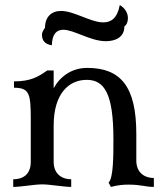

<svg xmlns="http://www.w3.org/2000/svg" viewBox="-20 -735 640 755"><path d="M426 -187C426 -123 426 -35 407 -17L416 0C447 -8 468 -9 485 -9C537 -9 550 0 585 0V-35C553 -35 516 -52 516 -104V-209C516 -394 455 -468 323 -468C262 -468 216 -434 191 -388V-458H166C130 -433 101 -415 35 -415V-390C96 -390 101 -366 101 -266V-99C101 -47 68 -30 32 -30V0C63 0 115 -10 146 -10C177 -10 229 0 260 0V-30C228 -30 191 -47 191 -99V-241C191 -370 253 -421 321 -421C391 -421 426 -366 426 -187ZM184 -557C185 -602 203 -618 229 -618C271 -618 336 -573 396 -573C432 -573 469 -587 469 -631C479 -638 483 -651 483 -664C483 -684 471 -704 451 -715C441 -663 417 -647 386 -647C337 -647 271 -692 220 -692C182 -692 157 -668 157 -626C151 -617 145 -608 145 -599C145 -574 158 -561 184 -557Z"/></svg>

Font: Milonga
Style: Regular
Weight: 400
Designer: Pablo Impallari, Brenda Gallo, Rodrigo Fuenzalida
Foundry: Pablo Impallari, Brenda Gallo, Rodrigo Fuenzalida
Version: Version 1.000